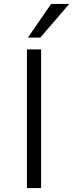

<svg xmlns="http://www.w3.org/2000/svg" viewBox="-20 -956 372 976"><path d="M117 0V-705H189V0ZM122 -765 240 -936H332L185 -765Z"/></svg>

Font: Nunito Sans 6pt Light
Style: Regular
Weight: 300
Version: Version 3.101;gftools[0.9.27]